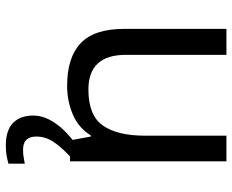

<svg xmlns="http://www.w3.org/2000/svg" viewBox="-89 -487 796 658"><g transform="rotate(90 309.0 -158.0)"><path d="M533 -536V0H461L448 -71H444Q418 -29 372 -9.5Q326 10 274 10Q177 10 128 -36.5Q79 -83 79 -185V-536H168V-191Q168 -63 287 -63Q376 -63 410.5 -113Q445 -163 445 -257V-536ZM448 116Q448 161 493 161Q510 161 521.5 158.5Q533 156 541 155V211Q527 215 513 217.5Q499 220 479 220Q426 220 401 195Q376 170 376 126Q376 97 390.5 70Q405 43 426.5 21Q448 -1 468 -15L516 0Q482 32 465 58.5Q448 85 448 116Z"/></g></svg>

Font: Noto Sans
Style: Regular
Weight: 400
Designer: Monotype Design Team
Foundry: Monotype Imaging Inc.
Version: Version 2.007